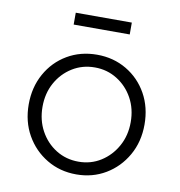

<svg xmlns="http://www.w3.org/2000/svg" viewBox="-81 -790 822 877"><g transform="rotate(10 329.5 -351.5)"><path d="M330 12Q254 12 193 -24.5Q132 -61 96.5 -123.5Q61 -186 61 -266Q61 -345 96 -408Q131 -471 192 -507Q253 -543 330 -543Q406 -543 467 -507Q528 -471 563 -408.5Q598 -346 598 -266Q598 -186 562 -123Q526 -60 465.5 -24Q405 12 330 12ZM330 -47Q387 -47 433 -76Q479 -105 506.5 -154.5Q534 -204 534 -266Q534 -328 507 -377Q480 -426 433.5 -455Q387 -484 330 -484Q272 -484 225.5 -455Q179 -426 152 -377Q125 -328 125 -266Q125 -204 152 -154.5Q179 -105 225.5 -76Q272 -47 330 -47ZM200 -660V-715H460V-660Z"/></g></svg>

Font: Plus Jakarta Sans Light
Style: Regular
Weight: 300
Designer: Gumpita Rahayu
Foundry: Tokotype
Version: Version 2.006; ttfautohint (v1.8.4.7-5d5b)